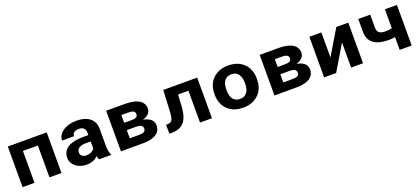

<svg xmlns="http://www.w3.org/2000/svg" viewBox="38 -1437 5129 2346"><g transform="rotate(-20 2602.0 -264.0)"><path d="M577 0V-528H71V0H226.1V-414H420.8V0Z M1199.9 -128V-352C1199.9 -382.7 1194 -409.7 1182.3 -433C1148.2 -500.8 1074.5 -538 966.7 -538C890.6 -538 828.7 -518.5 786.3 -488C750.6 -462.2 719.2 -423.1 719.2 -370H874.3C874.3 -411.9 909.5 -434 957.9 -434C1016 -434 1043.7 -404.3 1043.7 -353V-323H974.4C827.3 -323 706 -279.4 706 -148C706 -125.3 711.1 -104.3 721.4 -85C750.8 -29.6 814.6 10 904 10C971.9 10 1019 -14.5 1050.3 -47C1053.2 -28.3 1058.4 -12.7 1065.7 0H1223V-8C1206.7 -40.6 1199.9 -78.8 1199.9 -128ZM861.1 -159C861.1 -217.5 913.3 -240 979.9 -240H1043.7V-149C1025.9 -119.9 988 -98 938.1 -98C895 -98 861.1 -121.6 861.1 -159Z M1838.4 -381C1838.4 -405.7 1832.7 -427.3 1821.3 -446C1784.7 -506.2 1697.4 -528 1593.1 -528H1350V0H1630.5C1759.8 0 1868.1 -35.4 1868.1 -151C1868.1 -224.4 1804.9 -258.7 1735 -271C1790.1 -287.3 1838.4 -321.6 1838.4 -381ZM1713 -165C1713 -124.8 1679.4 -113 1630.5 -113H1506.2V-219H1630.5C1680.2 -219 1713 -204.5 1713 -165ZM1683.3 -362C1683.3 -323.8 1649.4 -314 1601.9 -314H1506.2V-415H1593.1C1646.1 -415 1683.3 -405.9 1683.3 -362Z M2533.5 -528H2092.4L2081.4 -303C2079.9 -269 2078.1 -240.2 2075.9 -216.5C2070.6 -159.2 2060.4 -116 1994.5 -116H1978L1980.2 0H2005.5C2197 0 2230.2 -133.5 2237.6 -303L2243.1 -414H2378.4V0H2533.5Z M2663 -269V-259C2663 -220.3 2669 -184.7 2681.1 -152C2716.1 -57.5 2801.2 10 2939.1 10C2983.1 10 3022.1 3.2 3056.2 -10.5C3153 -49.3 3214.1 -133.9 3214.1 -259V-269C3214.1 -307.7 3208 -343.3 3196 -376C3161 -470.5 3075.9 -538 2938 -538C2894 -538 2855 -531.2 2820.8 -517.5C2724.1 -478.7 2663 -394.1 2663 -269ZM3059 -269V-259C3059 -175.9 3029.8 -104 2939.1 -104C2847 -104 2818.1 -175.1 2818.1 -259V-269C2818.1 -350.7 2848.3 -424 2938 -424C3028.5 -424 3059 -351.5 3059 -269Z M3834.4 -381C3834.4 -405.7 3828.7 -427.3 3817.3 -446C3780.7 -506.2 3693.4 -528 3589.1 -528H3346V0H3626.5C3755.8 0 3864.1 -35.4 3864.1 -151C3864.1 -224.4 3800.9 -258.7 3731 -271C3786.1 -287.3 3834.4 -321.6 3834.4 -381ZM3709 -165C3709 -124.8 3675.4 -113 3626.5 -113H3502.2V-219H3626.5C3676.2 -219 3709 -204.5 3709 -165ZM3679.3 -362C3679.3 -323.8 3645.4 -314 3597.9 -314H3502.2V-415H3589.1C3642.1 -415 3679.3 -405.9 3679.3 -362Z M4342.9 -528 4148.2 -203V-528H3992V0H4148.2L4342.9 -326V0H4498V-528Z M4894.2 -272C4819.3 -272 4783.1 -292.9 4783.1 -361V-528H4628V-361C4628 -215.5 4733.4 -159 4894.2 -159C4921.9 -159 4949.2 -162.4 4974.5 -166V0H5130.7V-528H4974.5V-281C4948.7 -275.8 4924.9 -272 4894.2 -272Z"/></g></svg>

Font: Asimov
Style: Wid
Weight: 500
Designer: Google
Version: Version 2.000980; 2014